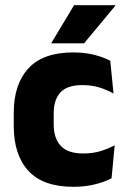

<svg xmlns="http://www.w3.org/2000/svg" viewBox="-20 -707 487 740"><path d="M263 13Q146 13 89.5 -48.5Q33 -110 33 -221.5V-272.5Q33 -382 89.5 -443.5Q146 -505 262.5 -505Q292.5 -505 318.5 -500.8Q344.5 -496.5 366.5 -489Q388.5 -481.5 405 -473L417.5 -346.5Q393 -360.5 363.5 -369.8Q334 -379 297 -379Q239 -379 213 -351Q187 -323 187 -270V-227.5Q187 -173.5 214.5 -144.5Q242 -115.5 300.5 -115.5Q337 -115.5 366.2 -124.2Q395.5 -133 422 -147L410 -20Q384 -6 346 3.5Q308 13 263 13ZM265.5 -687H424.5V-685L304 -540H178V-541.5Z"/></svg>

Font: Anek Latin Medium
Style: Bold
Weight: 700
Version: Version 1.003